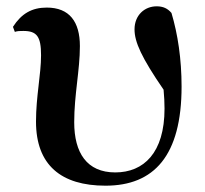

<svg xmlns="http://www.w3.org/2000/svg" viewBox="-20 -572 648 608"><path d="M314 16C468 16 555 -79 555 -298C555 -385 543 -464 523 -531C511 -545 497 -552 476 -552C438 -552 406 -524 406 -479C406 -439 428 -390 498 -288C500 -267 501 -247 501 -228C501 -88 435 -26 345 -26C255 -26 215 -88 215 -185C215 -272 233 -350 233 -426C233 -503 200 -548 128 -548C81 -548 48 -529 21 -487L27 -471C35 -474 44 -474 54 -474C97 -474 110 -456 110 -397C110 -336 94 -267 94 -187C94 -49 174 16 314 16Z"/></svg>

Font: Noto Serif CJK TC
Style: Bold
Weight: 700
Designer: Ryoko NISHIZUKA 西塚涼子 (kana & ideographs); Frank Grießhammer (Latin, Greek & Cyrillic); Wenlong ZHANG 张文龙 (bopomofo); San
Foundry: Adobe
Version: Version 2.001;hotconv 1.1.0;makeotfexe 2.6.0